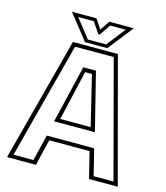

<svg xmlns="http://www.w3.org/2000/svg" viewBox="-124 -953 905 1048"><g transform="rotate(15 328.0 -429.0)"><path d="M15 0 199.5 -700H453.5L640.5 0H478L441.5 -148H213.5L178 0ZM45.5 -21.5H158L194 -169.5H461.5L498.5 -21.5H610.5L436 -678H217.5ZM212.5 -255 290 -581H361.5L443 -255ZM241.5 -276H413.5L345 -558H306.5ZM263.5 -716 151.5 -858H290L326.5 -804L363 -858H501.5L389.5 -716ZM274.5 -734H378L460.5 -839H372.5L330.5 -777H322.5L280 -839H192.5Z"/></g></svg>

Font: Tourney ExtraLight
Style: Regular
Weight: 250
Designer: Tyler Finck
Foundry: Etcetera Type Co
Version: Version 1.015